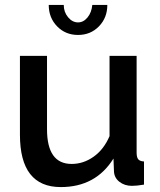

<svg xmlns="http://www.w3.org/2000/svg" viewBox="-20 -750 649 780"><path d="M227 10Q61 10 61 -203V-523H171V-225Q171 -84 271 -84Q319 -84 360.5 -113.5Q402 -143 425 -197V-523H535V-130Q535 -111 541.5 -103Q548 -95 565 -94V0Q536 5 516 5Q486 5 465 -11.5Q444 -28 443 -54L441 -106Q369 10 227 10ZM297 -659Q319 -659 335.5 -679Q352 -699 355 -730H416Q416 -678 382 -643Q348 -608 297 -608Q246 -608 212 -643Q178 -678 178 -730H239Q239 -701 256.5 -680Q274 -659 297 -659Z"/></svg>

Font: Raleway
Style: Regular
Weight: 600
Designer: Matt McInerney, Pablo Impallari, Rodrigo Fuenzalida
Foundry: Matt McInerney, Pablo Impallari, Rodrigo Fuenzalida
Version: Version 1.000;PS 001.001;hotconv 1.0.56; ttfautohint (v1.5)